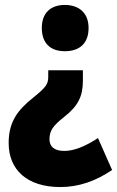

<svg xmlns="http://www.w3.org/2000/svg" viewBox="-20 -583 473 776"><path d="M338 -470C338 -531 299 -563 242 -563C185 -563 149 -531 149 -470C149 -407 185 -376 242 -376C301 -376 338 -407 338 -470ZM315 -257V-299H175V-274C175 -244 168 -232 115 -189C49 -137 15 -88 15 -5C15 103 89 173 224 173C298 173 367 149 433 104L376 -25C324 9 279 27 240 27C200 27 180 10 180 -20C180 -54 193 -74 240 -111C296 -155 315 -194 315 -257Z"/></svg>

Font: Noto Sans Thai Looped Condensed Black
Style: Regular
Weight: 900
Width: 3
Designer: Sasikarn Vongin, Ben Mitchell
Foundry: The Fontpad Ltd
Version: Version 1.001